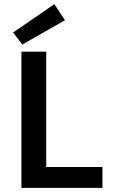

<svg xmlns="http://www.w3.org/2000/svg" viewBox="-20 -902 543 922"><path d="M83 0H472V-100H202V-654H83ZM87 -688 292 -805 241 -882 43 -746Z"/></svg>

Font: Source Sans Pro Semibold
Style: Regular
Weight: 600
Designer: Paul D. Hunt
Foundry: Adobe Systems Incorporated
Version: Version 3.006;hotconv 1.0.111;makeotfexe 2.5.65597